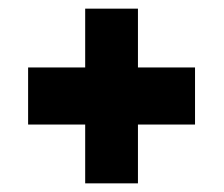

<svg xmlns="http://www.w3.org/2000/svg" viewBox="-20 -557 517 444"><path d="M45 -401V-269H177V-133H299V-269H431V-401H299V-537H177V-401Z"/></svg>

Font: LT Wave Alt Black
Style: Regular
Weight: 900
Designer: Daniel Lyons
Version: Version 2.5 (Glyphs App)